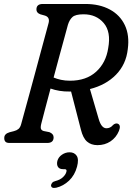

<svg xmlns="http://www.w3.org/2000/svg" viewBox="-20 -720 666 967"><path d="M579 -60.5Q565 -27 536.5 -8Q508 11 471 11Q439 11 418.5 -6.8Q398 -24.5 387.5 -67L338 -259Q334.5 -259 331.5 -259Q304 -258.5 279.8 -262.5Q255.5 -266.5 234.5 -274Q218.5 -213.5 205.5 -164.8Q192.5 -116 187.5 -95.5Q183 -76.5 187 -69.5Q191 -62.5 200.5 -60L228.5 -54.5Q250 -46 250 -28.5Q250 0 218 0H28Q12.5 0 6.8 -7Q1 -14 1.5 -25Q1 -46 28.5 -54L50 -59.5Q64 -63 73 -70.5Q82 -78 86.5 -94.5Q92 -115 103 -155Q114 -195 128 -246.2Q142 -297.5 156.8 -352.2Q171.5 -407 185.2 -457.8Q199 -508.5 209.5 -547.5Q220 -586.5 225 -605Q232 -634.5 204.5 -642L183 -648Q163 -655.5 163.5 -672.5Q163.5 -700 195.5 -700H410Q481.5 -700 533 -672.2Q584.5 -644.5 608.8 -593.2Q633 -542 623.5 -472Q615 -396 564.5 -344Q514 -292 433 -271.5L477 -121Q490.5 -74 516 -74Q535.5 -74 548.5 -89.5Q553.5 -95 560.5 -97.2Q567.5 -99.5 573.5 -97Q590.5 -89.5 579 -60.5ZM322 -595Q317.5 -578 306.2 -536.8Q295 -495.5 280 -441Q265 -386.5 250 -329.5Q266.5 -322.5 287.2 -318Q308 -313.5 332.5 -313.5Q414.5 -313.5 464.2 -358.8Q514 -404 525 -478Q540 -559.5 502.5 -603.8Q465 -648 401 -648Q360.5 -648 345.2 -634.5Q330 -621 322 -595ZM297.5 132Q279 132 271.8 120.2Q264.5 108.5 269 90Q274.5 71 292.2 59Q310 47 330.5 47Q354.5 47 366.2 64.5Q378 82 368 119.5Q356.5 162.5 327.8 189.8Q299 217 263 225.5Q237.5 230.5 237 213Q238 206.5 243 200.5Q248 194.5 258.5 192Q283.5 185.5 297.2 172.2Q311 159 314.5 145Q318 132 305.5 132Z"/></svg>

Font: Fraunces 144pt S100
Style: Italic
Weight: 400
Italic angle: -16°
Version: Version 1.000; ttfautohint (v1.8.3)